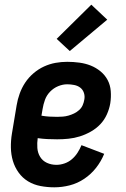

<svg xmlns="http://www.w3.org/2000/svg" viewBox="-20 -792 540 820"><path d="M212 8Q182 8 153 2.5Q124 -3 100 -17.5Q76 -32 59.5 -55Q43 -78 35 -105Q27 -132 26.5 -162Q26 -192 31 -222L51 -342Q55 -367 64 -392Q73 -417 87.5 -439Q102 -461 123 -479Q144 -497 168 -508Q192 -519 217 -523.5Q242 -528 267 -528Q293 -528 319 -524.5Q345 -521 367.5 -512Q390 -503 409 -487.5Q428 -472 439.5 -450.5Q451 -429 453 -403Q455 -377 451 -351Q447 -327 436.5 -303.5Q426 -280 408.5 -261.5Q391 -243 368 -230Q345 -217 321 -209.5Q297 -202 272.5 -199.5Q248 -197 224 -197Q203 -197 182.5 -198Q162 -199 141 -202Q138 -181 139.5 -160Q141 -139 151.5 -122Q162 -105 180.5 -96.5Q199 -88 221 -88Q238 -88 255.5 -94Q273 -100 287 -112Q301 -124 311 -139.5Q321 -155 328 -172L425 -135Q412 -103 390.5 -75.5Q369 -48 340 -28.5Q311 -9 278 -0.5Q245 8 212 8ZM224 -293Q236 -293 248.5 -294Q261 -295 273 -298.5Q285 -302 296.5 -307.5Q308 -313 318 -322Q328 -331 333 -342.5Q338 -354 340 -366Q343 -381 338.5 -395Q334 -409 323 -417.5Q312 -426 297 -429Q282 -432 267 -432Q248 -432 228.5 -424Q209 -416 194 -400.5Q179 -385 172 -365.5Q165 -346 162 -327L157 -298Q174 -295 190.5 -294Q207 -293 224 -293ZM278 -574 222 -626 370 -772 438 -708Z"/></svg>

Font: Iosevka
Style: Bold Italic
Weight: 700
Italic angle: -9°
Monospace: yes
Designer: Belleve Invis
Foundry: Belleve Invis
Version: Version 32.5.0; ttfautohint (v1.8.4)